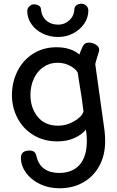

<svg xmlns="http://www.w3.org/2000/svg" viewBox="-20 -758 625 1028"><path d="M528 -143Q536 -90 539.5 -60Q543 -30 543 -2Q543 72 512.5 129Q482 186 426.5 218Q371 250 298 250Q242 250 195 228Q148 206 120 168Q92 130 92 86Q92 48 139 48Q169 48 175 77Q185 123 216.5 145.5Q248 168 296 168Q368 168 406.5 124Q445 80 445 -4Q445 -31 440 -64Q417 -36 377.5 -18.5Q338 -1 287 -1Q215 -1 159.5 -34.5Q104 -68 74 -125Q44 -182 44 -249Q44 -318 73.5 -377Q103 -436 157.5 -470.5Q212 -505 282 -505Q360 -505 405 -466Q409 -478 423 -510Q433 -530 456 -530Q475 -530 492.5 -519.5Q510 -509 511 -493Q511 -486 510 -483Q493 -429 490 -415L524 -171ZM427 -161Q421 -218 404 -318Q403 -328 396 -369Q387 -388 356.5 -405Q326 -422 288 -422Q246 -422 213 -399.5Q180 -377 161.5 -337.5Q143 -298 143 -250Q143 -181 181.5 -133Q220 -85 292 -85Q336 -85 377.5 -109Q419 -133 427 -161ZM126 -699Q126 -713 137 -724Q148 -735 162 -735Q175 -735 186 -729Q197 -723 199 -712Q202 -671 227.5 -648.5Q253 -626 292 -626Q326 -626 351.5 -649.5Q377 -673 378 -709Q379 -723 390.5 -730.5Q402 -738 416 -738Q431 -738 442 -727.5Q453 -717 453 -702Q453 -664 431 -631.5Q409 -599 372 -579.5Q335 -560 292 -560Q245 -560 207 -579Q169 -598 147.5 -630Q126 -662 126 -699Z"/></svg>

Font: Mali Medium
Style: Regular
Weight: 500
Version: Version 1.000; ttfautohint (v1.6)